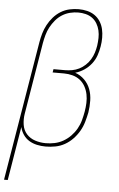

<svg xmlns="http://www.w3.org/2000/svg" viewBox="-75 -785 637 1032"><g transform="rotate(5 243.5 -269.0)"><path d="M-13 205 112 -548Q116 -572 123 -596Q130 -620 142 -642.5Q154 -665 171.5 -685Q189 -705 211 -718.5Q233 -732 258 -737.5Q283 -743 307 -743Q331 -743 353.5 -737.5Q376 -732 394 -719.5Q412 -707 424 -688Q436 -669 441 -647Q446 -625 446 -601Q446 -577 442 -554Q438 -529 429.5 -504.5Q421 -480 404.5 -459Q388 -438 365.5 -423Q343 -408 318 -401Q347 -391 368.5 -369.5Q390 -348 400.5 -319.5Q411 -291 411.5 -258.5Q412 -226 407 -194Q402 -169 394.5 -143Q387 -117 373.5 -93.5Q360 -70 340.5 -49.5Q321 -29 297 -15.5Q273 -2 246.5 3Q220 8 194 8Q170 8 147 3Q124 -2 105 -13.5Q86 -25 73 -44Q60 -63 55 -85L7 205ZM193 -10Q217 -10 241 -15Q265 -20 287 -32.5Q309 -45 327 -63.5Q345 -82 357.5 -104Q370 -126 376.5 -150Q383 -174 387 -197Q391 -220 392 -244Q393 -268 388.5 -290.5Q384 -313 373 -333Q362 -353 344.5 -366.5Q327 -380 304.5 -386Q282 -392 259 -392H197L200 -410H262Q281 -410 300.5 -413.5Q320 -417 338 -426Q356 -435 371.5 -449.5Q387 -464 397.5 -481.5Q408 -499 414 -518Q420 -537 423 -556Q426 -577 426.5 -598Q427 -619 422.5 -638.5Q418 -658 408 -675Q398 -692 382.5 -703.5Q367 -715 347 -720Q327 -725 307 -725Q285 -725 262.5 -719.5Q240 -714 220 -701.5Q200 -689 184.5 -670.5Q169 -652 158 -631.5Q147 -611 141 -589Q135 -567 131 -545L67 -158Q62 -128 66.5 -98.5Q71 -69 89.5 -48.5Q108 -28 135.5 -19Q163 -10 193 -10Z"/></g></svg>

Font: Iosevka Curly Slab ThObl
Style: Regular
Weight: 100
Italic angle: -9°
Monospace: yes
Designer: Belleve Invis
Foundry: Belleve Invis
Version: Version 11.0.0; ttfautohint (v1.8.3)